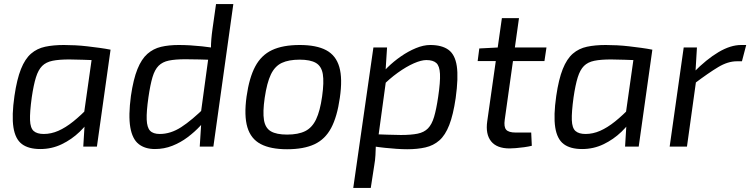

<svg xmlns="http://www.w3.org/2000/svg" viewBox="-20 -720 3685 943"><path d="M294 -499Q320 -499 349.5 -497.5Q379 -496 409 -492.5Q439 -489 468.5 -485Q498 -481 523 -476L485 -423Q430 -425 386.5 -426.5Q343 -428 320 -428Q270 -428 238 -421.5Q206 -415 187 -396Q168 -377 156.5 -340Q145 -303 136 -242Q126 -169 127.5 -130Q129 -91 145.5 -76.5Q162 -62 195 -62Q231 -62 266.5 -77.5Q302 -93 340 -123.5Q378 -154 419 -197L436 -156Q411 -111 371.5 -73Q332 -35 283 -11.5Q234 12 178 12Q120 12 87.5 -12.5Q55 -37 46 -94.5Q37 -152 51 -249Q63 -331 83 -381Q103 -431 132.5 -456.5Q162 -482 202 -490.5Q242 -499 294 -499ZM437 -476H523L456 0H389L396 -115L387 -123Z M858 -499Q911 -499 972 -492.5Q1033 -486 1081 -476L1058 -425Q1003 -427 959.5 -428Q916 -429 890 -429Q841 -429 809.5 -422.5Q778 -416 759 -397Q740 -378 729 -341Q718 -304 709 -242Q699 -172 700.5 -133Q702 -94 717 -78Q732 -62 765 -62Q818 -62 870 -95.5Q922 -129 991 -197L1008 -156Q990 -130 963 -101Q936 -72 901.5 -46Q867 -20 826.5 -4Q786 12 741 12Q692 12 661 -12.5Q630 -37 620 -94.5Q610 -152 623 -249Q635 -331 655 -380.5Q675 -430 704 -455.5Q733 -481 771 -490Q809 -499 858 -499ZM1126 -700 1028 0H961L968 -110L960 -117L1007 -462L1016 -478Q1016 -504 1018 -528Q1020 -552 1024 -580L1041 -700Z M1452 -499Q1534 -499 1582 -473.5Q1630 -448 1646.5 -391Q1663 -334 1649 -239Q1636 -147 1606.5 -91.5Q1577 -36 1524.5 -11.5Q1472 13 1390 13Q1309 13 1260.5 -12.5Q1212 -38 1195 -95Q1178 -152 1191 -246Q1204 -338 1233.5 -393.5Q1263 -449 1316 -474Q1369 -499 1452 -499ZM1452 -427Q1398 -427 1364 -411Q1330 -395 1310.5 -354.5Q1291 -314 1280 -239Q1270 -170 1276.5 -130.5Q1283 -91 1310.5 -75Q1338 -59 1390 -59Q1445 -59 1479 -76Q1513 -93 1532.5 -134Q1552 -175 1562 -246Q1572 -317 1565.5 -356Q1559 -395 1531.5 -411Q1504 -427 1452 -427Z M2093 -499Q2150 -499 2182.5 -475.5Q2215 -452 2223.5 -395.5Q2232 -339 2218 -238Q2206 -156 2186.5 -106Q2167 -56 2138 -30.5Q2109 -5 2069.5 4Q2030 13 1980 13Q1956 13 1927.5 11Q1899 9 1870 6Q1841 3 1813 -1.5Q1785 -6 1761 -11L1784 -62Q1840 -60 1883.5 -58.5Q1927 -57 1949 -57Q1999 -57 2031 -63.5Q2063 -70 2082 -89.5Q2101 -109 2112 -146Q2123 -183 2132 -244Q2143 -318 2141 -357Q2139 -396 2123 -410.5Q2107 -425 2074 -425Q2049 -425 2012.5 -409Q1976 -393 1934 -363Q1892 -333 1850 -290L1834 -330Q1853 -359 1883 -388.5Q1913 -418 1949 -443Q1985 -468 2022.5 -483.5Q2060 -499 2093 -499ZM1881 -487 1874 -377 1882 -369 1835 -25 1826 -8Q1825 18 1824 41.5Q1823 65 1818 93L1801 203H1715L1814 -487Z M2529 -631 2459 -132Q2454 -97 2466 -83Q2478 -69 2513 -69H2589L2592 -4Q2576 0 2554.5 3Q2533 6 2513.5 7.5Q2494 9 2483 9Q2420 9 2392 -26Q2364 -61 2373 -124L2445 -631ZM2664 -487 2654 -420H2326L2334 -482L2430 -487Z M2955 -499Q2981 -499 3010.5 -497.5Q3040 -496 3070 -492.5Q3100 -489 3129.5 -485Q3159 -481 3184 -476L3146 -423Q3091 -425 3047.5 -426.5Q3004 -428 2981 -428Q2931 -428 2899 -421.5Q2867 -415 2848 -396Q2829 -377 2817.5 -340Q2806 -303 2797 -242Q2787 -169 2788.5 -130Q2790 -91 2806.5 -76.5Q2823 -62 2856 -62Q2892 -62 2927.5 -77.5Q2963 -93 3001 -123.5Q3039 -154 3080 -197L3097 -156Q3072 -111 3032.5 -73Q2993 -35 2944 -11.5Q2895 12 2839 12Q2781 12 2748.5 -12.5Q2716 -37 2707 -94.5Q2698 -152 2712 -249Q2724 -331 2744 -381Q2764 -431 2793.5 -456.5Q2823 -482 2863 -490.5Q2903 -499 2955 -499ZM3098 -476H3184L3117 0H3050L3057 -115L3048 -123Z M3403 -487 3395 -353 3401 -338 3354 0H3269L3338 -487ZM3645 -499 3624 -419H3599Q3555 -419 3507.5 -390.5Q3460 -362 3391 -310L3387 -365Q3450 -429 3509 -464Q3568 -499 3620 -499Z"/></svg>

Font: Exo 2
Style: Italic
Weight: 400
Italic angle: -8°
Designer: Natanael Gama
Foundry: Natanael Gama
Version: Version 2.010